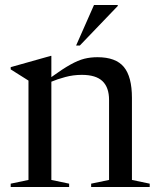

<svg xmlns="http://www.w3.org/2000/svg" viewBox="-20 -752 636 772"><path d="M346.5 -13.5 418.5 -28.5V-350Q418.5 -400.5 392 -425.8Q365.5 -451 309 -451Q274.5 -451 242.2 -442.2Q210 -433.5 186.5 -423.5V-28.5L258 -13.5V0H23V-13.5L94.5 -28.5V-428L23 -473V-482L184.5 -527.5H186.5V-442Q232 -475 263 -492.2Q294 -509.5 319 -515.8Q344 -522 372 -522Q445.5 -522 478 -482.8Q510.5 -443.5 510.5 -358.5V-28.5L582 -13.5V0H346.5ZM286 -569 358 -732H453.5V-728L301 -569Z"/></svg>

Font: Newsreader 72pt
Style: Regular
Weight: 400
Designer: Hugues Gentile
Foundry: Production Type
Version: Version 1.003; ttfautohint (v1.8.3)